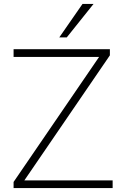

<svg xmlns="http://www.w3.org/2000/svg" viewBox="-20 -955 615 975"><path d="M49 0V-31L499 -689V-666H49V-705H538V-674L88 -16V-39H552V0ZM281 -765 399 -935H455L319 -765Z"/></svg>

Font: Nunito Sans 12pt ExtraLight
Style: Regular
Weight: 200
Version: Version 3.101;gftools[0.9.27]